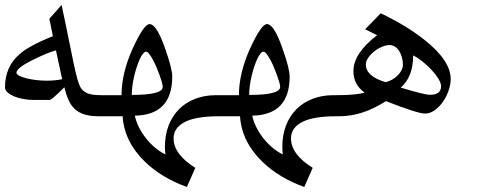

<svg xmlns="http://www.w3.org/2000/svg" viewBox="-20 -515 1915 769"><path d="M376 -49.3Q341.8 -49.3 318.4 -56.6Q294.9 -64 279.3 -78.6Q263.7 -93.3 254.2 -115Q244.6 -136.7 237.8 -165.5Q187 -114.7 178.7 -114.7H114.3Q93.3 -114.7 72.3 -118.7Q51.3 -122.6 35.6 -129.4Q20 -136.2 10 -145.3Q0 -154.3 0 -165Q0 -247.6 58.6 -298.3Q77.1 -314.9 110.6 -333Q144 -351.1 191.9 -370.1L177.7 -439.9L226.6 -495.1Q227.5 -491.2 240 -432.4Q252.4 -373.5 275.9 -256.8Q283.2 -222.2 289.6 -199.5Q295.9 -176.8 302.2 -165.5Q306.6 -157.7 313.2 -151.9Q319.8 -146 329.3 -141.8Q338.9 -137.7 352.8 -135.7Q366.7 -133.8 385.7 -133.8H391.1Q398.4 -133.8 402.1 -120.8Q405.8 -107.9 405.8 -91.3Q405.8 -83.5 404.8 -76.2Q403.8 -68.8 402.1 -63Q400.4 -57.1 397.7 -53.2Q395 -49.3 391.1 -49.3ZM229 -197.8 204.1 -313.5Q185.5 -308.1 163.6 -299.1Q141.6 -290 116.2 -277.3Q45.9 -243.7 45.9 -223.6Q45.9 -217.3 57.4 -211.4Q68.8 -205.6 86.4 -201.2Q104 -196.8 125.2 -194.3Q146.5 -191.9 166 -191.9Q202.1 -191.9 229 -197.8Z M856 -49.3Q764.2 -49.3 719.7 -26.1Q675.3 -2.9 675.3 39.1Q675.3 103 762.2 157.2L728.5 233.9Q627 197.3 560.1 132.3Q477.5 52.2 471.2 -49.3H380.9Q377 -49.3 374.3 -53.2Q371.6 -57.1 369.9 -63Q368.2 -68.8 366.9 -76.2Q365.7 -83.5 365.7 -91.3Q365.7 -107.9 369.6 -120.8Q373.5 -133.8 380.9 -133.8H466.8Q466.8 -222.2 511.7 -321.3Q556.2 -418.5 579.1 -418.5Q606.4 -418.5 639.2 -326.7Q654.8 -283.2 662.4 -253.7Q669.9 -224.1 669.9 -208.5Q669.9 -54.2 520 -51.8Q524.9 -28.3 536.6 -5.1Q548.3 18.1 564.7 38.8Q581.1 59.6 601.1 76.4Q621.1 93.3 642.6 103.5Q641.6 95.7 641.1 88.1Q640.6 80.6 640.6 73.2Q640.6 25.9 655.3 -12.2Q669.9 -50.3 696.8 -77.4Q723.6 -104.5 761.5 -119.1Q799.3 -133.8 845.7 -133.8H860.8Q868.2 -133.8 871.8 -120.8Q875.5 -107.9 875.5 -91.3Q875.5 -83.5 874.5 -76.2Q873.5 -68.8 871.8 -63Q870.1 -57.1 867.4 -53.2Q864.7 -49.3 860.8 -49.3ZM631.8 -167Q631.8 -173.8 628.2 -186.5Q624.5 -199.2 618.9 -214.8Q613.3 -230.5 606.2 -247.1Q599.1 -263.7 591.6 -277.3Q584 -291 577.1 -299.6Q570.3 -308.1 564.9 -308.1Q559.6 -308.1 553 -300.3Q546.4 -292.5 540.3 -279.3Q534.2 -266.1 528.3 -248.5Q522.5 -231 517.8 -211.7Q513.2 -192.4 510.5 -172.4Q507.8 -152.3 507.8 -134.8Q631.8 -134.8 631.8 -167Z M1326.2 -49.3Q1234.4 -49.3 1189.9 -26.1Q1145.5 -2.9 1145.5 39.1Q1145.5 103 1232.4 157.2L1198.7 233.9Q1097.2 197.3 1030.3 132.3Q947.8 52.2 941.4 -49.3H851.1Q847.2 -49.3 844.5 -53.2Q841.8 -57.1 840.1 -63Q838.4 -68.8 837.2 -76.2Q835.9 -83.5 835.9 -91.3Q835.9 -107.9 839.8 -120.8Q843.8 -133.8 851.1 -133.8H937Q937 -222.2 981.9 -321.3Q1026.4 -418.5 1049.3 -418.5Q1076.7 -418.5 1109.4 -326.7Q1125 -283.2 1132.6 -253.7Q1140.1 -224.1 1140.1 -208.5Q1140.1 -54.2 990.2 -51.8Q995.1 -28.3 1006.8 -5.1Q1018.6 18.1 1034.9 38.8Q1051.3 59.6 1071.3 76.4Q1091.3 93.3 1112.8 103.5Q1111.8 95.7 1111.3 88.1Q1110.8 80.6 1110.8 73.2Q1110.8 25.9 1125.5 -12.2Q1140.1 -50.3 1167 -77.4Q1193.8 -104.5 1231.7 -119.1Q1269.5 -133.8 1315.9 -133.8H1331.1Q1338.4 -133.8 1342 -120.8Q1345.7 -107.9 1345.7 -91.3Q1345.7 -83.5 1344.7 -76.2Q1343.8 -68.8 1342 -63Q1340.3 -57.1 1337.6 -53.2Q1335 -49.3 1331.1 -49.3ZM1102.1 -167Q1102.1 -173.8 1098.4 -186.5Q1094.7 -199.2 1089.1 -214.8Q1083.5 -230.5 1076.4 -247.1Q1069.3 -263.7 1061.8 -277.3Q1054.2 -291 1047.4 -299.6Q1040.5 -308.1 1035.2 -308.1Q1029.8 -308.1 1023.2 -300.3Q1016.6 -292.5 1010.5 -279.3Q1004.4 -266.1 998.5 -248.5Q992.7 -231 988 -211.7Q983.4 -192.4 980.7 -172.4Q978 -152.3 978 -134.8Q1102.1 -134.8 1102.1 -167Z M1785.2 -197.8Q1785.2 -176.3 1776.6 -151.9Q1768.1 -127.4 1753.7 -106.9Q1739.3 -86.4 1720.7 -73.2Q1702.1 -60.1 1682.1 -60.1Q1652.8 -60.1 1525.9 -109.9Q1502.4 -95.2 1479.2 -83.7Q1456.1 -72.3 1432.9 -64.7Q1409.7 -57.1 1386 -53.2Q1362.3 -49.3 1335.9 -49.3H1321.3Q1317.4 -49.3 1314.7 -53.2Q1312 -57.1 1310.3 -63Q1308.6 -68.8 1307.4 -76.2Q1306.2 -83.5 1306.2 -91.3Q1306.2 -107.9 1310.1 -120.8Q1314 -133.8 1321.3 -133.8H1326.2Q1348.6 -133.8 1365.7 -134.5Q1382.8 -135.3 1396.2 -136.5Q1409.7 -137.7 1420.4 -139.6Q1431.2 -141.6 1440.4 -144Q1395.5 -175.8 1395.5 -230.5Q1395.5 -300.8 1490.2 -374L1442.4 -397.9Q1452.6 -408.2 1468.3 -424.1Q1483.9 -439.9 1504.9 -461.9Q1607.4 -412.6 1678.2 -356.9Q1785.2 -272.9 1785.2 -197.8ZM1746.6 -169.9Q1746.6 -182.1 1735.8 -199.7Q1725.1 -217.3 1708.5 -235.1Q1691.9 -252.9 1672.4 -268.6Q1652.8 -284.2 1634.8 -293Q1634.8 -207 1585 -164.1Q1680.2 -135.3 1702.1 -135.3Q1746.6 -135.3 1746.6 -169.9ZM1593.8 -255.4Q1593.8 -270.5 1589.8 -284.9Q1585.9 -299.3 1579.1 -310.3Q1572.3 -321.3 1562.3 -327.9Q1552.2 -334.5 1541 -334.5Q1525.9 -334.5 1509.3 -327.4Q1492.7 -320.3 1478.5 -308.8Q1464.4 -297.4 1454.8 -283.7Q1445.3 -270 1445.3 -257.3Q1445.3 -209 1524.4 -186Q1538.1 -189 1550.5 -196Q1563 -203.1 1572.8 -212.9Q1582.5 -222.7 1588.1 -233.6Q1593.8 -244.6 1593.8 -255.4Z"/></svg>

Font: XB Kayhan
Style: Regular
Weight: 400
Designer: Behnam
Foundry: Irmug
Version: Version 7.300 2009